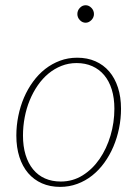

<svg xmlns="http://www.w3.org/2000/svg" viewBox="-20 -726 550 752"><path d="M218 -15Q265 -15 303.8 -39.2Q342.5 -63.5 370 -103.5Q397.5 -143.5 412.8 -194.8Q428 -246 428 -300Q428 -342 417.8 -375.2Q407.5 -408.5 388.2 -431.5Q369 -454.5 341.5 -466.8Q314 -479 280 -479Q248.5 -479 220.8 -468Q193 -457 169.8 -437.8Q146.5 -418.5 128 -391.8Q109.5 -365 96.5 -333.5Q83.5 -302 76.8 -266.8Q70 -231.5 70 -195Q70 -153 80.2 -119.5Q90.5 -86 109.5 -62.8Q128.5 -39.5 156 -27.2Q183.5 -15 218 -15ZM215.5 6Q176 6 144.2 -8Q112.5 -22 90.2 -48Q68 -74 56 -111.2Q44 -148.5 44 -195Q44 -234 51.8 -272Q59.5 -310 74 -343.8Q88.5 -377.5 109.5 -406.2Q130.5 -435 157 -455.8Q183.5 -476.5 215 -488.2Q246.5 -500 282.5 -500Q322 -500 353.8 -486Q385.5 -472 407.8 -446Q430 -420 442 -383Q454 -346 454 -300Q454 -261 446.2 -223.2Q438.5 -185.5 424 -151.5Q409.5 -117.5 388.5 -88.5Q367.5 -59.5 341 -38.5Q314.5 -17.5 282.8 -5.8Q251 6 215.5 6ZM348 -671Q348 -657.5 337.8 -647.2Q327.5 -637 315.5 -637Q302.5 -637 292.8 -647.2Q283 -657.5 283 -671Q283 -685 292.8 -695.2Q302.5 -705.5 315.5 -705.5Q328 -705.5 338 -695.2Q348 -685 348 -671Z"/></svg>

Font: Lato ExtraLight
Style: Italic
Weight: 275
Italic angle: -7°
Designer: Lukasz Dziedzic with Adam Twardoch and Botio Nikoltchev
Foundry: tyPoland Lukasz Dziedzic
Version: Version 2.015; 2015-08-06; http://www.latofonts.com/